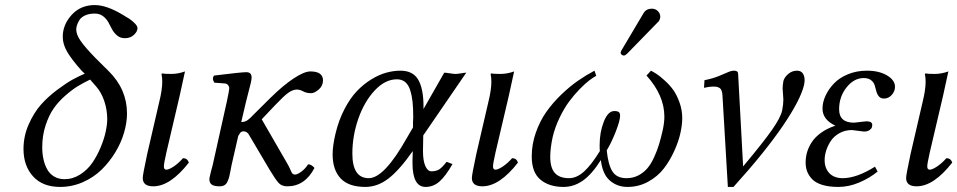

<svg xmlns="http://www.w3.org/2000/svg" viewBox="-20 -718 3740 750"><path d="M71.8 -136.2Q71.8 -186 92 -231.9Q112.3 -277.8 139.9 -309.1Q167.5 -340.3 203.9 -367.4Q240.2 -394.5 264.6 -407.7Q289.1 -420.9 311 -430.2L298.8 -441.9Q259.3 -486.3 242.2 -515.9Q225.1 -545.4 225.1 -574.2Q225.1 -621.6 260 -659.9Q294.9 -698.2 350.1 -698.2Q396 -698.2 458 -661.1L485.4 -644.5Q495.1 -638.2 506.1 -627.2Q517.1 -616.2 517.1 -607.9Q517.1 -595.2 503.4 -582Q489.7 -568.8 467.8 -568.8Q450.2 -568.8 438 -578.9Q425.8 -588.9 418 -603L403.3 -630.9Q395.5 -645 382.3 -655Q369.1 -665 350.1 -665Q327.6 -665 311.8 -657.5Q295.9 -649.9 289.3 -638.2Q282.7 -626.5 280.3 -618.2Q277.8 -609.9 277.8 -603Q277.8 -583 294.7 -558.6Q311.5 -534.2 351.1 -493.2L404.8 -439.9Q476.1 -369.1 476.1 -274.9Q476.1 -239.3 464.6 -199.7Q453.1 -160.2 430.2 -122.6Q407.2 -85 376.5 -54.9Q345.7 -24.9 303.5 -6.3Q261.2 12.2 214.8 12.2Q146.5 12.2 109.1 -29.1Q71.8 -70.3 71.8 -136.2ZM231.9 -18.1Q264.6 -18.1 293.2 -36.4Q321.8 -54.7 340.6 -82Q359.4 -109.4 373 -142.1Q386.7 -174.8 392.8 -203.4Q398.9 -231.9 398.9 -252.9Q398.9 -288.1 387.5 -322.8Q376 -357.4 355 -380.9L332 -407.2Q305.7 -394.5 283.9 -381.3Q262.2 -368.2 235.1 -344.5Q208 -320.8 189.5 -294.2Q170.9 -267.6 158 -228Q145 -188.5 145 -143.1Q145 -118.2 149.7 -96.4Q154.3 -74.7 164.3 -56.6Q174.3 -38.6 191.7 -28.3Q209 -18.1 231.9 -18.1Z M694.8 -100.1Q711.9 -100.1 717.8 -83Q645.5 9.8 578.6 9.8Q537.6 9.8 537.6 -22.9Q537.6 -34.7 554.7 -115.2L602.5 -321.8Q613.8 -367.7 613.8 -398.9Q613.8 -414.6 610.8 -429.2L613.8 -431.2Q621.6 -429.2 648.9 -429.2Q675.8 -429.2 702.6 -439L681.6 -342.8L629.9 -122.1Q620.1 -79.1 620.1 -67.9Q620.1 -55.2 629.9 -55.2Q639.6 -55.2 658.2 -67.4Q676.8 -79.6 694.8 -100.1Z M866.2 -321.8Q875.5 -365.7 875.5 -372.1Q875.5 -379.9 870.8 -385.7Q866.2 -391.6 857.4 -392.1L817.4 -395Q806.6 -411.6 816.4 -422.9Q921.9 -436 942.4 -436Q962.9 -436 962.9 -415Q962.9 -407.7 959.5 -393.3Q956.1 -378.9 950.2 -356.7Q944.3 -334.5 940.9 -320.3L922.4 -241.2Q936.5 -241.2 947.3 -248.8Q958 -256.3 971.7 -271.5L1037.6 -336.9Q1086.4 -384.8 1127.4 -411.9Q1168.5 -439 1192.4 -439Q1241.7 -439 1241.7 -403.8Q1241.7 -382.8 1225.1 -368.4Q1208.5 -354 1195.3 -354Q1177.2 -354 1164.3 -361.1Q1151.4 -368.2 1139.6 -368.2Q1124 -368.2 1106 -355.5Q1089.4 -343.8 1053.7 -306.2L1002.4 -252L1101.6 -80.1Q1107.4 -70.3 1112.3 -59.6L1118.7 -45.4Q1120.6 -41.5 1123.8 -38.8Q1127 -36.1 1132.3 -36.1Q1141.6 -36.1 1157 -47.4Q1172.4 -58.6 1183.6 -76.2Q1196.3 -76.2 1208.5 -62Q1170.9 9.8 1102.5 9.8Q1081.1 9.8 1069.1 -2.7Q1057.1 -15.1 1032.2 -56.6Q1029.3 -62 1027.3 -64.9L951.7 -192.9Q950.2 -196.8 944.3 -200.9Q938.5 -205.1 932.1 -205.1Q927.2 -205.1 923.8 -203.4Q920.4 -201.7 918.9 -200Q917.5 -198.2 914.8 -193.6Q912.1 -189 910.6 -187L884.3 -71.8Q882.8 -64.9 880.1 -49.8Q877.4 -34.7 875.2 -26.6Q873 -18.6 868.7 -8.8Q864.3 1 856.7 5.4Q849.1 9.8 838.4 9.8Q815.9 9.8 806.9 2.9Q797.9 -3.9 797.9 -17.1Q797.9 -21.5 799.8 -30Q801.8 -38.6 805.2 -52.2L810.5 -71.8Z M1633.3 -189 1632.3 -130.9V-127.9Q1632.3 -90.3 1641.4 -69.6Q1650.4 -48.8 1665.5 -48.8Q1683.6 -48.8 1695.6 -56.4Q1707.5 -64 1724.6 -85.9L1747.6 -77.1Q1720.2 -29.3 1696.3 -8.5Q1672.4 12.2 1642.6 12.2Q1591.3 12.2 1591.3 -81.1V-88.9L1592.3 -127.9Q1540 -53.2 1497.3 -20.5Q1454.6 12.2 1407.2 12.2Q1341.8 12.2 1310.5 -21.2Q1279.3 -54.7 1279.3 -115.2Q1279.3 -148.4 1290.5 -195.8Q1303.2 -249 1325.7 -292Q1348.1 -335 1374.3 -362.3Q1400.4 -389.6 1430.9 -408.2Q1461.4 -426.8 1489.5 -434.3Q1517.6 -441.9 1544.4 -441.9Q1593.3 -441.9 1613.8 -406.5Q1634.3 -371.1 1634.3 -301.8V-293V-292L1715.3 -434.1Q1722.2 -434.1 1737.3 -431.6Q1752.4 -429.2 1759.3 -429.2Q1766.6 -429.2 1781 -431.6Q1795.4 -434.1 1801.3 -434.1ZM1530.3 -408.2Q1484.4 -408.2 1443.6 -364.5Q1402.8 -320.8 1379.6 -253.9Q1356.4 -187 1356.4 -118.2Q1356.4 -22 1420.4 -22Q1481 -22 1569.3 -179.2L1593.3 -220.2V-241.2Q1593.3 -244.6 1593.8 -250.7Q1594.2 -256.8 1594.2 -259.8Q1594.2 -294.9 1591.6 -319.8Q1588.9 -344.7 1582.3 -365.7Q1575.7 -386.7 1562.7 -397.5Q1549.8 -408.2 1530.3 -408.2Z M1980.5 -100.1Q1997.6 -100.1 2003.4 -83Q1931.2 9.8 1864.3 9.8Q1823.2 9.8 1823.2 -22.9Q1823.2 -34.7 1840.3 -115.2L1888.2 -321.8Q1899.4 -367.7 1899.4 -398.9Q1899.4 -414.6 1896.5 -429.2L1899.4 -431.2Q1907.2 -429.2 1934.6 -429.2Q1961.4 -429.2 1988.3 -439L1967.3 -342.8L1915.5 -122.1Q1905.8 -79.1 1905.8 -67.9Q1905.8 -55.2 1915.5 -55.2Q1925.3 -55.2 1943.8 -67.4Q1962.4 -79.6 1980.5 -100.1Z M2645 -255.9Q2645 -231 2637.9 -198.5Q2630.9 -166 2614 -128.7Q2597.2 -91.3 2573.5 -60.3Q2549.8 -29.3 2512.5 -8.5Q2475.1 12.2 2431.2 12.2Q2391.1 12.2 2362.3 -12.7Q2333.5 -37.6 2327.1 -92.8Q2292 -37.1 2256.8 -12.5Q2221.7 12.2 2181.2 12.2Q2125.5 12.2 2091.3 -16.1Q2057.1 -44.4 2057.1 -106.9Q2057.1 -154.3 2073 -199.7Q2088.9 -245.1 2113.8 -280.5Q2138.7 -315.9 2172.1 -348.1Q2205.6 -380.4 2237.3 -402.3Q2269 -424.3 2302.2 -441.9L2309.1 -421.9Q2297.9 -416 2281.7 -403.8Q2265.6 -391.6 2244.1 -369.6Q2222.7 -347.7 2203.1 -321.3Q2183.6 -294.9 2166 -258.5Q2148.4 -222.2 2139.2 -184.1Q2129.4 -140.1 2129.4 -105Q2129.4 -62.5 2147.5 -42.2Q2165.5 -22 2203.1 -22Q2232.4 -22 2261 -47.6Q2289.6 -73.2 2323.2 -127.9Q2322.3 -135.7 2322.3 -150.9Q2322.3 -201.2 2338.6 -242.7Q2355 -284.2 2379.4 -284.2Q2392.6 -284.2 2397.5 -280Q2402.3 -275.9 2402.3 -266.1Q2402.3 -247.1 2384.8 -202.6Q2367.2 -158.2 2350.1 -130.9Q2355.5 -74.7 2372.3 -48.3Q2389.2 -22 2427.2 -22Q2452.6 -22 2473.4 -32.7Q2494.1 -43.5 2508.5 -60.3Q2522.9 -77.1 2534.9 -103.3Q2546.9 -129.4 2554.4 -154.3Q2562 -179.2 2569.3 -211.9Q2575.2 -240.2 2575.2 -262.2Q2575.2 -345.7 2505.4 -422.9L2522.9 -441.9Q2535.2 -435.5 2546.9 -427.7Q2558.6 -419.9 2577.6 -402.6Q2596.7 -385.3 2610.4 -366Q2624 -346.7 2634.5 -317.4Q2645 -288.1 2645 -255.9ZM2526.4 -684.1Q2540 -684.1 2549.6 -674.8Q2559.1 -665.5 2559.1 -652.8Q2559.1 -647.9 2558.1 -646Q2556.2 -636.7 2549.3 -630.9L2430.2 -508.8Q2422.4 -501 2417 -501Q2412.1 -501 2408.2 -504.4Q2404.3 -507.8 2404.3 -512.2Q2404.3 -514.2 2405.3 -515.1Q2405.3 -518.1 2409.2 -523.9L2494.1 -667Q2504.4 -684.1 2526.4 -684.1Z M2802.2 -344.2Q2801.8 -356.9 2798.3 -364.7Q2794.9 -372.6 2788.8 -375.5Q2782.7 -378.4 2778.3 -379.2Q2773.9 -379.9 2766.1 -379.9Q2751.5 -379.9 2730 -375L2731.9 -404.8Q2763.7 -411.1 2787.4 -420.7Q2811 -430.2 2823.7 -436Q2836.4 -441.9 2848.1 -441.9Q2863.3 -441.9 2863.3 -429.2L2882.8 -67.9Q2964.4 -165.5 2996.8 -212.4Q3029.3 -259.3 3035.2 -286.1Q3040 -310.1 3040 -329.1Q3040 -337.9 3038.6 -351.1Q3037.1 -364.3 3037.1 -372.1Q3037.1 -382.8 3040 -400.9Q3043.5 -415.5 3058.6 -428.7Q3073.7 -441.9 3093.3 -441.9Q3108.4 -441.9 3115.7 -431.6Q3123 -421.4 3123 -404.8Q3123 -398.9 3121.1 -387.2Q3107.9 -329.1 3038.3 -226.8Q2968.8 -124.5 2845.2 12.2H2823.2Z M3308.1 -210Q3281.2 -210 3259.8 -198.2Q3238.3 -186.5 3226.1 -168.5Q3213.9 -150.4 3207.5 -130.6Q3201.2 -110.8 3201.2 -92.8Q3201.2 -61 3219.7 -41.5Q3238.3 -22 3272 -22Q3326.2 -22 3397.9 -66.9L3408.2 -47.9Q3376.5 -22 3335.9 -4.9Q3295.4 12.2 3254.9 12.2Q3218.3 12.2 3192.1 4.2Q3166 -3.9 3152.3 -18.3Q3138.7 -32.7 3132.8 -48.6Q3127 -64.5 3127 -83Q3127 -104 3132.8 -124Q3138.7 -144 3151.6 -163.6Q3164.6 -183.1 3187.7 -199.7Q3210.9 -216.3 3243.2 -227.1Q3192.9 -250.5 3192.9 -293.9Q3192.9 -317.9 3204.3 -343.3Q3215.8 -368.7 3236.8 -391.1Q3257.8 -413.6 3291.7 -427.7Q3325.7 -441.9 3366.2 -441.9Q3414.1 -441.9 3445.1 -423.3Q3476.1 -404.8 3476.1 -378.9Q3476.1 -361.3 3463.4 -347.2Q3450.7 -333 3433.1 -333Q3420.4 -333 3413.3 -341.3Q3406.2 -349.6 3403.3 -361.3Q3400.4 -373 3396.7 -384.8Q3393.1 -396.5 3382.6 -404.8Q3372.1 -413.1 3354 -413.1Q3315.9 -413.1 3286.9 -376.7Q3257.8 -340.3 3257.8 -291Q3257.8 -238.8 3315.9 -238.8Q3316.4 -238.8 3327.4 -240Q3338.4 -241.2 3350.3 -242.7Q3362.3 -244.1 3364.7 -244.1Q3387.2 -244.1 3387.2 -230Q3387.2 -225.1 3385.5 -220Q3383.8 -214.8 3376 -209.5Q3368.2 -204.1 3355 -204.1Q3351.1 -204.1 3331.5 -207Q3312 -210 3308.1 -210Z M3676.8 -100.1Q3693.8 -100.1 3699.7 -83Q3627.4 9.8 3560.5 9.8Q3519.5 9.8 3519.5 -22.9Q3519.5 -34.7 3536.6 -115.2L3584.5 -321.8Q3595.7 -367.7 3595.7 -398.9Q3595.7 -414.6 3592.8 -429.2L3595.7 -431.2Q3603.5 -429.2 3630.9 -429.2Q3657.7 -429.2 3684.6 -439L3663.6 -342.8L3611.8 -122.1Q3602.1 -79.1 3602.1 -67.9Q3602.1 -55.2 3611.8 -55.2Q3621.6 -55.2 3640.1 -67.4Q3658.7 -79.6 3676.8 -100.1Z"/></svg>

Font: Linux Libertine G
Style: Italic
Weight: 400
Italic angle: -12°
Designer: Philipp H. Poll
Foundry: Philipp H. Poll
Version: Version 5.1.3